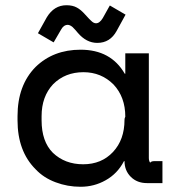

<svg xmlns="http://www.w3.org/2000/svg" viewBox="-20 -700 660 734"><path d="M116 -444Q184 -510 288 -510Q404 -510 457 -418H459V-496H549V-96Q549 -85 554 -78Q558 -84 570 -84H595H601V0H542Q504 0 480 -24Q456 -48 456 -84H454Q429 -36 384 -11Q340 14 288 14Q238 14 193 -3Q147 -20 116 -53Q47 -122 47 -240V-256Q47 -374 116 -444ZM456 -242Q456 -248 459 -254Q459 -329 414 -377Q367 -424 299 -424Q229 -424 183 -378Q139 -331 139 -256V-240Q139 -159 182 -116Q228 -72 298 -72Q368 -72 412 -119Q456 -166 456 -242ZM234 -680Q258 -680 274 -671Q289 -663 305 -645Q324 -624 329 -620Q338 -611 347 -611Q361 -611 373 -631L397 -674L400 -679L460 -644L426 -582Q401 -536 352 -536Q310 -536 277 -575Q270 -584 257 -597Q247 -605 239 -605Q223 -605 213 -586L188 -543L185 -538L125 -573L159 -634Q187 -680 234 -680Z"/></svg>

Font: Rilu
Style: Bold
Weight: 500
Designer: Alí Sinisterra
Foundry: Alí Sinisterra
Version: ""